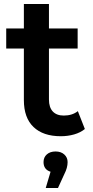

<svg xmlns="http://www.w3.org/2000/svg" viewBox="-20 -672 464 957"><path d="M403 -29Q381 -11 349.5 -2Q318 7 283 7Q195 7 147 -39Q99 -85 99 -173V-430H11V-530H99V-652H224V-530H367V-430H224V-176Q224 -137 243 -116.5Q262 -96 298 -96Q340 -96 368 -118ZM317 136Q317 164 301 195L269 265H208L232 184Q197 173 197 136Q197 112 213.5 97.5Q230 83 257 83Q284 83 300.5 98Q317 113 317 136Z"/></svg>

Font: APTA Sans SemiBold
Style: Bold
Weight: 600
Version: Version 7.200